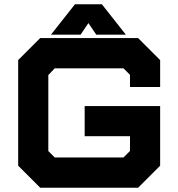

<svg xmlns="http://www.w3.org/2000/svg" viewBox="-20 -878 834 898"><path d="M168 0 65 -103V-597L168 -700H626L729 -597V-471H588V-528L557.5 -558.5H236L206 -527V-171.5L236 -141.5H557.5L588 -172V-241H376V-382H729V-103L626 0ZM330.5 -858H456.5L568.5 -716H430L393.5 -770L357 -716H218.5Z"/></svg>

Font: Tourney Expanded Black
Style: Regular
Weight: 900
Width: 7
Designer: Tyler Finck
Foundry: Etcetera Type Co
Version: Version 1.010; ttfautohint (v1.8.3)